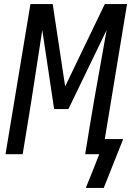

<svg xmlns="http://www.w3.org/2000/svg" viewBox="-20 -755 642 940"><path d="M488 165H400L432 86L466 0H397L421 -147Q440 -262 461 -377.5Q482 -493 502 -608L315 -221H245L187 -608Q169 -493 151.5 -377.5Q134 -262 115 -147L91 0H7L129 -735H238L299 -332L493 -735H602L493 -74H583Z"/></svg>

Font: Iosevka Curly Extended Oblique
Style: Regular
Weight: 400
Width: 7
Italic angle: -9°
Monospace: yes
Designer: Belleve Invis
Foundry: Belleve Invis
Version: Version 11.1.0; ttfautohint (v1.8.3)